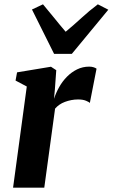

<svg xmlns="http://www.w3.org/2000/svg" viewBox="-20 -869 522 889"><path d="M40.5 0 104 -468.5 52 -496 59 -534 216 -560 240.5 -544 234 -453.5 230 -411.5Q239 -439 254 -465.8Q269 -492.5 290 -513.8Q311 -535 337 -547.8Q363 -560.5 393 -560.5Q405.5 -560.5 414.5 -557.2Q423.5 -554 427 -551L396 -392.5Q392.5 -396.5 378.2 -402.5Q364 -408.5 341.5 -408.5Q325.5 -408.5 310 -405.5Q294.5 -402.5 280.5 -397.2Q266.5 -392 255 -384Q243.5 -376 235 -366L185 0ZM230.5 -619.5 128 -825 179 -849Q204.5 -819 230.8 -786.2Q257 -753.5 284 -722Q322 -753.5 357.5 -786.2Q393 -819 433 -849L481.5 -824L312.5 -619.5Z"/></svg>

Font: Merriweather 36pt ExtraBold
Style: Italic
Weight: 800
Italic angle: -7.8°
Version: Version 2.101